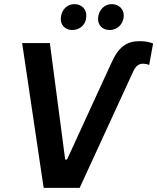

<svg xmlns="http://www.w3.org/2000/svg" viewBox="-20 -908 760 928"><path d="M517 -601C553 -683 594 -709 654 -709C679 -709 698 -706 720 -698L701 -594C692 -598 682 -600 669 -600C653 -600 637 -590 625 -565L365 0H191L87 -700H221L295 -137H304ZM327 -763C363 -762 395 -786 397 -827C400 -861 377 -887 341 -888C306 -889 277 -862 274 -822C271 -789 293 -764 327 -763ZM508 -763C549 -762 575 -793 578 -827C581 -861 557 -887 522 -888C486 -889 457 -861 454 -821C452 -788 473 -764 508 -763Z"/></svg>

Font: Fixel Display SemiBold
Style: Italic
Weight: 600
Italic angle: -10°
Designer: AlfaBravo + MacPaw
Foundry: Kyrylo Tkachov, Marchela Mozhyna, Serhii Makarenko, Maria Weinstein, Zakhar Kryvoshyya
Version: Version 1.210;Glyphs 3.2 (3217)